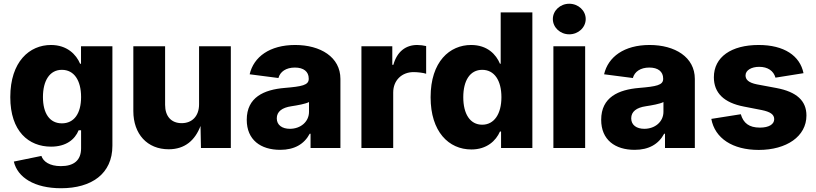

<svg xmlns="http://www.w3.org/2000/svg" viewBox="-20 -794 4377 1030"><path d="M307.6 215.8C470.7 215.8 583 138.7 583 -12.2V-545.9H414.6V-452.1H409.7C389.2 -501.5 339.8 -552.7 253.4 -552.7C138.7 -552.7 35.2 -463.9 35.2 -272.9C35.2 -88.9 134.3 -7.3 253.9 -7.3C335 -7.3 381.8 -45.9 401.9 -95.2H415V1.5C415 66.4 376 97.2 306.6 97.2C245.6 97.2 211.9 72.3 202.1 42.5L54.2 72.8C74.2 158.2 165 215.8 307.6 215.8ZM312 -132.3C246.6 -132.3 210.4 -185.5 210.4 -273.4C210.4 -361.3 246.6 -419.4 312 -419.4C377.4 -419.4 415 -362.8 415 -273.4C415 -185.1 377.4 -132.3 312 -132.3Z M884.8 6.8C972.7 6.8 1026.4 -42 1055.7 -118.2L1058.1 0H1218.3V-545.9H1047.9V-234.4C1047.9 -170.9 1010.3 -133.3 954.6 -133.3C898.9 -133.3 865.7 -169.9 865.7 -231.4V-545.9H695.3V-198.2C695.3 -74.7 770 6.8 884.8 6.8Z M1483.4 9.8C1559.1 9.8 1611.8 -20.5 1641.6 -76.7H1646V0H1806.2V-370.6C1806.2 -487.8 1699.2 -552.7 1563.5 -552.7C1426.8 -552.7 1340.8 -488.8 1319.3 -395.5L1473.6 -375.5C1482.9 -409.7 1514.6 -431.6 1562 -431.6C1608.4 -431.6 1636.2 -410.2 1636.2 -372.6V-370.6C1636.2 -336.9 1599.1 -330.1 1506.8 -322.3C1396.5 -313 1303.7 -272.5 1303.7 -151.4C1303.7 -43.5 1378.4 9.8 1483.4 9.8ZM1535.2 -103C1494.1 -103 1464.8 -122.6 1464.8 -159.2C1464.8 -195.3 1493.2 -216.8 1543.5 -224.1C1575.2 -229 1618.2 -236.3 1637.7 -246.6V-194.3C1637.7 -140.6 1592.3 -103 1535.2 -103Z M1918.9 0H2089.4V-297.9C2089.4 -363.3 2135.7 -407.2 2198.7 -407.2C2219.2 -407.2 2250 -403.8 2266.1 -398.4V-546.9C2252 -550.3 2233.9 -552.7 2217.8 -552.7C2157.7 -552.7 2109.9 -518.1 2090.3 -446.3H2084.5V-545.9H1918.9Z M2508.8 7.8C2591.8 7.8 2640.6 -39.1 2662.1 -88.4H2668V0H2835.9V-727.5H2666V-452.1H2662.1C2641.6 -501.5 2594.7 -552.7 2507.3 -552.7C2392.6 -552.7 2290 -463.9 2290 -272.5C2290 -87.4 2387.2 7.8 2508.8 7.8ZM2566.9 -125C2501 -125 2465.3 -183.6 2465.3 -272.5C2465.3 -361.3 2501 -419.4 2566.9 -419.4C2631.8 -419.4 2669.9 -362.8 2669.9 -272.5C2669.9 -183.1 2631.3 -125 2566.9 -125Z M2948.7 0H3119.1V-545.9H2948.7ZM3033.7 -609.9C3082.5 -609.9 3122.1 -646.5 3122.1 -691.9C3122.1 -737.3 3082.5 -773.9 3033.7 -773.9C2985.4 -773.9 2945.8 -737.3 2945.8 -691.9C2945.8 -646.5 2985.4 -609.9 3033.7 -609.9Z M3384.8 9.8C3460.4 9.8 3513.2 -20.5 3543 -76.7H3547.4V0H3707.5V-370.6C3707.5 -487.8 3600.6 -552.7 3464.8 -552.7C3328.1 -552.7 3242.2 -488.8 3220.7 -395.5L3375 -375.5C3384.3 -409.7 3416 -431.6 3463.4 -431.6C3509.8 -431.6 3537.6 -410.2 3537.6 -372.6V-370.6C3537.6 -336.9 3500.5 -330.1 3408.2 -322.3C3297.9 -313 3205.1 -272.5 3205.1 -151.4C3205.1 -43.5 3279.8 9.8 3384.8 9.8ZM3436.5 -103C3395.5 -103 3366.2 -122.6 3366.2 -159.2C3366.2 -195.3 3394.5 -216.8 3444.8 -224.1C3476.6 -229 3519.5 -236.3 3539.1 -246.6V-194.3C3539.1 -140.6 3493.7 -103 3436.5 -103Z M4050.3 10.3C4199.2 10.3 4306.2 -62 4306.2 -174.3C4306.2 -253.4 4253.9 -301.3 4145.5 -321.8L4041 -341.3C3994.1 -350.6 3979.5 -367.7 3979.5 -389.6C3979.5 -417.5 4011.7 -435.5 4052.7 -435.5C4098.6 -435.5 4129.9 -414.1 4140.1 -377.4L4290.5 -401.4C4271.5 -495.1 4186.5 -552.7 4049.8 -552.7C3903.3 -552.7 3809.6 -488.3 3809.6 -379.4C3809.6 -295.9 3863.3 -242.7 3971.2 -222.2L4066.4 -203.6C4111.8 -194.3 4133.3 -180.2 4133.3 -154.8C4133.3 -127 4104.5 -109.4 4056.6 -109.4C3998.5 -109.4 3967.8 -133.8 3954.1 -181.2L3795.9 -156.2C3814.9 -51.8 3910.6 10.3 4050.3 10.3Z"/></svg>

Font: Inter ExtraBold
Style: Regular
Weight: 800
Designer: Rasmus Andersson
Foundry: rsms
Version: Version 4.001;git-9221beed3